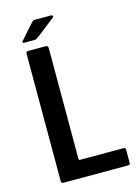

<svg xmlns="http://www.w3.org/2000/svg" viewBox="-122 -880 679 947"><g transform="rotate(-15 217.0 -406.5)"><path d="M81 0Q70 0 70 -11V-662Q70 -673 81 -673H169Q178 -673 180.5 -670Q183 -667 183 -659V-97Q183 -92 184 -90Q185 -88 191 -88H407Q418 -88 420 -85.5Q422 -83 422 -72V-16Q422 -5 420 -2.5Q418 0 406 0ZM125 -717H72Q66 -717 65.5 -721Q65 -725 70 -730L134 -802Q139 -808 142.5 -810.5Q146 -813 155 -813H237Q241 -813 243.5 -808.5Q246 -804 242 -801L147 -727Q140 -722 135.5 -719.5Q131 -717 125 -717Z"/></g></svg>

Font: Glory Thin SemiBold
Style: Regular
Weight: 600
Version: Version 1.011